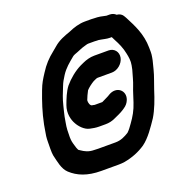

<svg xmlns="http://www.w3.org/2000/svg" viewBox="-166 -954 1261 1295"><g transform="rotate(-20 464.5 -306.5)"><path d="M346.5 37.5C303.2 37.5 278.6 22.9 254.2 6.3L243.6 -0.9C240.8 -8.3 238.1 -12.7 235.8 -18.8L229.9 -38.6C222.9 -61.7 219.9 -73 219.3 -100.5C219.6 -136 219.6 -165.6 227 -203C229.2 -213.9 231.4 -226.8 233.7 -241.6C239.7 -271.2 244 -284.2 251.7 -316.5C263.6 -364.6 274.9 -390.4 293.4 -436.6C306.7 -469.9 311 -475.1 330.7 -507C357.7 -548.6 389.2 -573.1 427.7 -605.2C434.8 -611.1 450.4 -616.6 463.5 -621.3C484.1 -628.7 499.4 -637.3 517.4 -641.9C530.3 -645.3 542.7 -650.5 552.9 -650.5H597.9C604 -650.5 609.2 -649.5 614.7 -649.5H624.3C629.4 -648.4 636.8 -647.2 642.6 -646.6C658.5 -644.3 680.1 -637.5 702.3 -637.5L716.2 -637.5C720.4 -630 724.2 -620.4 729.1 -611.5C746.9 -579.1 764.6 -539.8 772.1 -499.4C777.8 -473.1 783.1 -444 777 -413C775.2 -404.1 773.8 -394 771.2 -384.1C759.6 -345.9 751.3 -308.6 737.8 -275.6C725.3 -245.2 714.6 -205.3 703.1 -172.7C686.7 -122.1 664.4 -84.4 637.1 -46.6C624.9 -28.5 608.2 -6.3 594.8 5.4C565.8 23.1 537.3 38.5 496.3 38.5H373.3C364.7 38.5 355.8 37.5 346.5 37.5ZM79 -203C73.1 -173.4 69.6 -148.5 69.8 -120.6C69.6 -95.8 67.7 -45.2 72.1 -23.1C84.1 25.8 91.7 80.1 126.8 112.8C175.3 157.6 240.8 186.5 341.8 186.5H466.8C480.9 186.5 494.6 185.5 509.5 183.3C568.1 172.7 618.9 152 663.6 121.7C713.1 86 755.3 21.9 788.8 -27.6C788.9 -27.8 789.1 -28 789.2 -28.2C819.7 -77.8 844.6 -145.3 863.7 -206.6C877.5 -249.8 894.8 -288.6 906.6 -336.4L916.2 -374.1C920.4 -388.8 923.4 -402 925.6 -416.3C931.2 -445.4 928.7 -461.6 929 -484.4C927.9 -584.2 888.2 -656.9 852.9 -725.5L845.5 -738.4C836.6 -755.9 820.2 -766.3 798.4 -768.2C788.4 -778.4 772.5 -785.5 754.8 -785.5H731.8C730.8 -785.5 729.7 -786 728.8 -786.2C703.8 -792.2 679.9 -797.4 646.9 -797.5C642.1 -798 634.1 -798.5 627.4 -798.5H582.4C539.3 -798.5 497.3 -784.7 463.6 -769.5C422.4 -754.8 378.1 -739.7 341 -706.6L312.7 -683C270.5 -649.7 239.1 -616.6 207.8 -567C183.4 -529.2 169.3 -507.9 151.8 -461.2C125.5 -391.8 101.7 -321.7 85.2 -239C82.4 -225.1 81 -212.8 79 -203ZM436 -250.5C421.2 -250.5 412.7 -277.5 415.2 -294C422.9 -314.8 432.4 -334.8 443.3 -355.4C456.7 -370.4 479.9 -388.2 500.2 -400.2L519.2 -408.8C523.1 -410.6 528.8 -412.5 532.4 -412.5H635.4C675.5 -412.5 716.5 -445.9 724.6 -486.5C732.7 -527.1 705.1 -560.5 664.9 -560.5H561.9C531.9 -560.5 502.2 -551.5 479.5 -541.2L455.1 -530.1C409.1 -507.9 362.7 -469.3 330.3 -430.5C304.7 -397.9 286.2 -350.3 271.8 -311.1C252.3 -257.8 266.5 -206.8 283.5 -177.5C297.3 -151.6 328.5 -115.2 366 -107.8C384 -103.6 406.8 -99.5 429.9 -99.5H475.9C501.4 -99.5 522.8 -104.5 543.3 -113.8C566.9 -124.6 595.8 -136.3 617.9 -151.1L627.9 -157.9C645.8 -169.2 659.3 -185.3 666.8 -205.3C690 -266.9 630.3 -317.5 566.2 -278.1C558.9 -273.4 554.5 -270.7 546.5 -267.1L522.1 -255.1C516.5 -252.5 511.5 -250.2 506.1 -247.5H451.2C447.1 -248.1 440.9 -250.5 436 -250.5Z"/></g></svg>

Font: Smoothie
Style: SeBdIt
Weight: 600
Foundry: Cannot Into Space Fonts
Version: Version 0.8